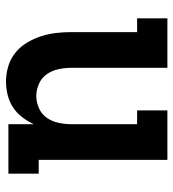

<svg xmlns="http://www.w3.org/2000/svg" viewBox="11 -581 578 640"><g transform="rotate(90 300.0 -261.0)"><path d="M252 8Q226 8 201 0.5Q176 -7 156 -23Q136 -39 122.5 -61.5Q109 -84 101 -108.5Q93 -133 90 -158.5Q87 -184 87 -210V-429H41V-530H206V-210Q206 -189 210.5 -167.5Q215 -146 227 -128.5Q239 -111 259 -102Q279 -93 300 -93Q321 -93 341 -102Q361 -111 373 -128.5Q385 -146 389.5 -167.5Q394 -189 394 -210V-429H348V-530H513V-101H559V0H394V-85Q385 -65 371 -46.5Q357 -28 338 -15.5Q319 -3 296.5 2.5Q274 8 252 8Z"/></g></svg>

Font: Iosevka Slab Extended
Style: Bold
Weight: 700
Width: 7
Monospace: yes
Designer: Belleve Invis
Foundry: Belleve Invis
Version: Version 11.1.0; ttfautohint (v1.8.3)